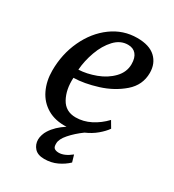

<svg xmlns="http://www.w3.org/2000/svg" viewBox="-187 -673 893 988"><g transform="rotate(30 259.0 -178.5)"><path d="M154 139Q154 127 159 111Q164 95 172 83Q198 42 248 10Q182 13 135 -14.5Q88 -42 64 -92Q40 -142 40 -204Q40 -302 79 -385.5Q118 -469 185.5 -518.5Q253 -568 336 -568Q408 -568 444.5 -534Q481 -500 481 -444Q481 -372 425 -323.5Q369 -275 292 -251Q215 -227 153 -226Q149 -155 176.5 -105Q204 -55 264 -55Q309 -55 351.5 -76.5Q394 -98 429 -135L452 -96Q436 -73 408 -49.5Q380 -26 343 -10Q302 20 273.5 52.5Q245 85 245 110Q244 132 253.5 139Q263 146 280 146Q313 146 353 114L365 155Q340 179 306 195Q272 211 231 211Q192 211 173 190Q154 169 154 139ZM377 -436Q377 -474 360 -494Q343 -514 312 -514Q267 -514 232.5 -477Q198 -440 178 -384.5Q158 -329 154 -275Q202 -277 254.5 -296.5Q307 -316 342 -352.5Q377 -389 377 -436Z"/></g></svg>

Font: Koeln Type Serif
Style: Italic
Weight: 400
Italic angle: -8°
Designer: Eben Sorkin
Foundry: Eben Sorkin
Version: Version 2.002